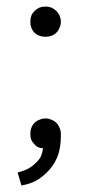

<svg xmlns="http://www.w3.org/2000/svg" viewBox="-20 -447 274 590"><path d="M34.2 83Q37.1 92.8 45.9 123Q74.2 118.2 95.7 105.5Q117.2 91.8 133.8 72.3Q150.4 52.7 159.2 27.3Q167 2 167 -28.3Q167 -30.3 167 -36.1Q167 -45.9 163.1 -53.7Q160.2 -62.5 153.3 -69.3Q146.5 -76.2 137.7 -79.1Q129.9 -83 120.1 -83Q109.4 -83 101.6 -79.1Q92.8 -76.2 85.9 -69.3Q79.1 -62.5 76.2 -53.7Q73.2 -45.9 73.2 -36.1Q73.2 -27.3 75.2 -19.5Q78.1 -11.7 84 -5.9Q88.9 1 95.7 4.9Q102.5 7.8 112.3 8.8Q110.4 22.5 105.5 34.2Q99.6 44.9 88.9 54.7Q78.1 65.4 64.5 72.3Q50.8 79.1 34.2 83ZM120.1 -334Q129.9 -334 137.7 -336.9Q146.5 -339.8 153.3 -346.7Q160.2 -353.5 163.1 -362.3Q167 -370.1 167 -379.9Q167 -389.6 163.1 -398.4Q160.2 -406.2 153.3 -413.1Q146.5 -419.9 137.7 -423.8Q129.9 -426.8 120.1 -426.8Q109.4 -426.8 101.6 -423.8Q92.8 -419.9 85.9 -413.1Q79.1 -406.2 76.2 -398.4Q73.2 -389.6 73.2 -379.9Q73.2 -370.1 76.2 -362.3Q79.1 -353.5 85.9 -346.7Q92.8 -339.8 101.6 -336.9Q109.4 -334 120.1 -334Z"/></svg>

Font: TextaAlt
Style: Regular
Weight: 400
Designer: Daniel Hernandez & Miguel Hernandez
Version: Version 1.005;com.myfonts.easy.latinotype.texta.alt-regular.